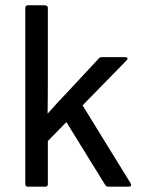

<svg xmlns="http://www.w3.org/2000/svg" viewBox="-20 -703 531 723"><path d="M85 0Q75.2 0 75.2 -9.8V-672.9Q75.2 -683.1 85 -683.1H149.9Q154.3 -683.1 157.2 -680.2Q160.2 -677.2 160.2 -672.9V-414.1Q160.2 -321.8 159.2 -275.9H160.2Q202.1 -323.2 233.9 -356L352.1 -482.9Q355.5 -487.8 363.8 -487.8H452.1Q458.5 -487.8 460 -484.1Q461.4 -480.5 457 -476.1L291 -306.2L472.2 -12.2Q475.1 -6.8 472.9 -3.4Q470.7 0 464.8 0H388.2Q380.9 0 376 -6.8L230 -243.2L160.2 -171.9V-9.8Q160.2 0 149.9 0Z"/></svg>

Font: Sofia Sans
Style: Regular
Weight: 400
Designer: Botio Nikoltchev, Ani Petrova
Foundry: lettersoup
Version: Version 4.100